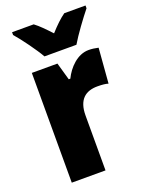

<svg xmlns="http://www.w3.org/2000/svg" viewBox="-144 -838 693 909"><g transform="rotate(-20 202.0 -383.0)"><path d="M139 -606H300C324 -647 374 -715 404 -752V-766H297C273 -749 248 -725 219 -693C190 -724 167 -748 143 -766H34V-752C64 -718 118 -644 139 -606ZM345 -563C288 -563 241 -513 218 -465H210L185 -553H56V0H226V-276C226 -357 266 -387 326 -387C351 -387 367 -385 380 -381L394 -557C377 -561 361 -563 345 -563Z"/></g></svg>

Font: Noto Sans Khmer Condensed Black
Style: Regular
Weight: 900
Width: 3
Designer: Danh Hong and the Monotype Design Team
Foundry: Monotype Imaging Inc.
Version: Version 2.004